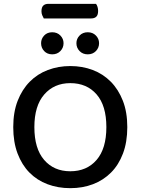

<svg xmlns="http://www.w3.org/2000/svg" viewBox="-20 -966 733 1000"><path d="M208 -870Q204 -877 200 -886.5Q196 -896 196 -907Q196 -928 205.5 -937Q215 -946 232 -946H480Q485 -940 488 -930Q491 -920 491 -909Q491 -888 481.5 -879Q472 -870 455 -870ZM643 -304Q643 -226 620.5 -166.5Q598 -107 558 -67Q518 -27 464 -6.5Q410 14 346 14Q282 14 227.5 -6.5Q173 -27 133.5 -67Q94 -107 71.5 -166.5Q49 -226 49 -304Q49 -382 72 -441Q95 -500 135 -540.5Q175 -581 229.5 -601.5Q284 -622 346 -622Q409 -622 463 -601.5Q517 -581 557 -540.5Q597 -500 620 -441Q643 -382 643 -304ZM534 -304Q534 -416 483 -474.5Q432 -533 346 -533Q262 -533 210.5 -474Q159 -415 159 -304Q159 -192 210 -133Q261 -74 346 -74Q432 -74 483 -133Q534 -192 534 -304ZM311 -741Q311 -717 294.5 -700Q278 -683 252 -683Q226 -683 210 -700Q194 -717 194 -741Q194 -764 210 -781Q226 -798 252 -798Q278 -798 294.5 -781Q311 -764 311 -741ZM496 -741Q496 -717 479.5 -700Q463 -683 437 -683Q411 -683 394.5 -700Q378 -717 378 -741Q378 -764 394.5 -781Q411 -798 437 -798Q463 -798 479.5 -781Q496 -764 496 -741Z"/></svg>

Font: Baloo Thambi 2 Medium
Style: Regular
Weight: 500
Designer: Aadarsh Rajan and Ek Type
Foundry: Ek Type
Version: Version 1.640;hotconv 1.0.111;makeotfexe 2.5.65597; ttfautoh